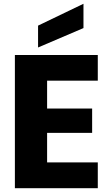

<svg xmlns="http://www.w3.org/2000/svg" viewBox="-20 -999 577 1019"><path d="M59 0ZM59 0ZM499 0H59V-707H499V-571H230V-423H469V-294H230V-137H499ZM182 -747V-863L423 -979V-850Z"/></svg>

Font: Ulagadi Sans
Style: Bold
Weight: 700
Designer: Ninad Kale (Devanagari), Jonny Pinhorn (Latin)
Foundry: Indian Type Foundry
Version: Version 3.01;March 29, 2020;FontCreator 12.0.0.2522 64-bit; 